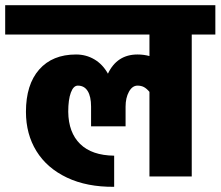

<svg xmlns="http://www.w3.org/2000/svg" viewBox="-55 -680 850 740"><path d="M775 -547H684V0H521V-326Q510 -339 499.5 -344.5Q489 -350 475 -350Q455 -350 442 -326.5Q429 -303 429 -269V-193H296V-269Q296 -308 283 -329Q270 -350 245 -350Q228 -350 218 -323Q208 -296 208 -249Q209 -169 254 -125Q299 -81 385 -80V40Q280 41 203 4.5Q126 -32 85.5 -97.5Q45 -163 45 -249Q45 -354 96 -412Q147 -470 238 -470Q277 -470 309 -451Q341 -432 361 -396Q396 -470 475 -470Q499 -470 521 -464V-547H-35V-660H775Z"/></svg>

Font: Akshar
Style: Bold
Weight: 700
Designer: Tall Chai
Foundry: Tall Chai
Version: Version 1.000